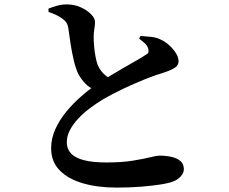

<svg xmlns="http://www.w3.org/2000/svg" viewBox="-20 -810 1040 871"><path d="M509 41Q423 41 356 21.5Q289 2 250.5 -37.5Q212 -77 212 -137Q212 -182 231 -224Q250 -266 280.5 -303Q311 -340 345 -370Q379 -400 409 -421Q437 -440 472 -461.5Q507 -483 542 -503Q577 -523 604 -538.5Q631 -554 642 -562Q652 -567 653.5 -574Q655 -581 652 -591Q647 -605 635 -615.5Q623 -626 611 -635L618 -647Q644 -645 667.5 -642.5Q691 -640 710 -630Q730 -621 748.5 -604Q767 -587 778.5 -568Q790 -549 790 -532Q790 -515 775 -504Q760 -493 724 -481Q686 -470 637.5 -450.5Q589 -431 540.5 -408Q492 -385 450 -361Q417 -341 387 -318.5Q357 -296 333.5 -270.5Q310 -245 296.5 -218.5Q283 -192 283 -164Q283 -134 302.5 -113.5Q322 -93 362 -83Q402 -73 463 -73Q532 -73 581.5 -81Q631 -89 661 -96.5Q691 -104 702 -104Q731 -104 757 -98.5Q783 -93 798.5 -79.5Q814 -66 814 -42Q814 -26 800.5 -10.5Q787 5 766 13Q746 21 707.5 27Q669 33 618.5 37Q568 41 509 41ZM416 -399Q386 -411 366.5 -431.5Q347 -452 334 -477Q323 -501 314.5 -537Q306 -573 300 -612Q294 -651 290 -682Q287 -699 280 -709Q273 -719 258 -729Q246 -737 230.5 -744Q215 -751 200 -756V-771Q220 -779 240.5 -784.5Q261 -790 283 -790Q317 -790 346 -777Q375 -764 393 -745.5Q411 -727 411 -711Q411 -696 408 -679Q405 -662 405 -642Q405 -623 407 -600Q409 -577 413 -554.5Q417 -532 423 -516Q434 -491 451 -474.5Q468 -458 492 -448Z"/></svg>

Font: Noto Serif HK ExtraLight
Style: Bold
Weight: 700
Version: Version 2.002-H1;hotconv 1.1.0;makeotfexe 2.6.0